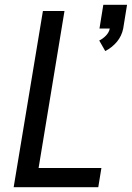

<svg xmlns="http://www.w3.org/2000/svg" viewBox="-20 -781 550 801"><path d="M419 -568 394 -612Q409 -619 422 -632.5Q435 -646 438 -662H395L411 -761H510L494 -662Q491 -647 484.5 -633Q478 -619 468 -607Q458 -595 445.5 -585Q433 -575 419 -568ZM37 0 159 -735H249L141 -80H403L390 0Z"/></svg>

Font: Iosevka SS04 Medium
Style: Italic
Weight: 500
Italic angle: -9°
Monospace: yes
Designer: Belleve Invis
Foundry: Belleve Invis
Version: Version 19.0.0; ttfautohint (v1.8.4)